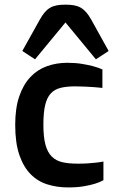

<svg xmlns="http://www.w3.org/2000/svg" viewBox="-20 -799 534 832"><path d="M45.9 -257.8Q45.9 -331.1 63.7 -382.3Q81.5 -433.6 112.1 -465.6Q142.6 -497.6 183.6 -512.2Q224.6 -526.9 271 -526.9Q306.6 -526.9 335 -522.2Q363.3 -517.6 383.3 -512.2Q406.7 -505.9 423.8 -498V-418Q407.2 -419.4 387.7 -421.4Q371.1 -422.4 350.1 -423.6Q329.1 -424.8 306.2 -424.8Q269.5 -424.8 243.2 -418.5Q216.8 -412.1 200.2 -394.3Q183.6 -376.5 175.8 -344Q168 -311.5 168 -258.8Q168 -205.1 177 -171.9Q186 -138.7 204.6 -120.4Q223.1 -102.1 251 -95.9Q278.8 -89.8 316.9 -89.8Q340.8 -89.8 361.1 -91.1Q381.3 -92.3 396.5 -94.2Q414.1 -96.2 428.2 -99.1V-18.1Q412.6 -9.3 390.1 -2.4Q371.1 3.4 342.3 8.3Q313.5 13.2 274.9 13.2Q227.5 13.2 185.8 0.2Q144 -12.7 113 -43.9Q82 -75.2 64 -127.2Q45.9 -179.2 45.9 -257.8ZM76.7 -578.1 151.9 -712.9Q162.6 -732.4 173.3 -745.1Q184.1 -757.8 197 -765.4Q210 -772.9 226.1 -775.9Q242.2 -778.8 263.7 -778.8Q285.2 -778.8 301.3 -775.9Q317.4 -772.9 330.3 -765.4Q343.3 -757.8 354.2 -745.1Q365.2 -732.4 376 -712.9L450.7 -578.1L395.5 -542L263.7 -701.7L131.8 -542Z"/></svg>

Font: Doppio One
Style: Regular
Weight: 400
Designer: Szymon Celej
Foundry: Szymon Celej
Version: Version 1.002